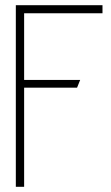

<svg xmlns="http://www.w3.org/2000/svg" viewBox="-20 -720 429 740"><path d="M375 -700H41V0H73V-382H277L289 -412H73V-669H375Z"/></svg>

Font: Advent Pro ExtraLight
Style: Regular
Weight: 250
Version: Version 3.000